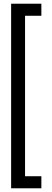

<svg xmlns="http://www.w3.org/2000/svg" viewBox="-20 -815 283 1035"><path d="M203 -795V-730H115V135H203V200H40V-795Z"/></svg>

Font: Cherry Swash
Style: Regular
Weight: 400
Designer: Kasatkina Nataliya
Foundry: Nataliya Kasatkina
Version: Version 1.001